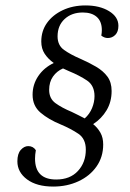

<svg xmlns="http://www.w3.org/2000/svg" viewBox="-20 -675 479 707"><path d="M176 12Q115 12 79.5 -14.5Q44 -41 44 -81Q44 -109 56.5 -123Q69 -137 84 -137Q102 -137 112 -122Q109 -105 109 -91Q109 -14 187 -14Q238 -14 267 -45.5Q296 -77 296 -124Q296 -164 268.5 -182.5Q241 -201 203 -217Q159 -235 129.5 -260Q100 -285 100 -326Q100 -364 121 -395Q142 -426 178 -443Q157 -458 144.5 -477Q132 -496 132 -522Q132 -561 153 -590.5Q174 -620 211 -637.5Q248 -655 295 -655Q347 -655 381.5 -634Q416 -613 416 -580Q416 -558 404.5 -546.5Q393 -535 377 -535Q364 -535 353 -544Q354 -549 354.5 -554Q355 -559 355 -564Q355 -596 336.5 -612.5Q318 -629 285 -629Q244 -629 218 -605Q192 -581 192 -541Q192 -508 216 -491Q240 -474 275 -459Q307 -445 333.5 -429.5Q360 -414 375.5 -393Q391 -372 391 -340Q391 -300 372.5 -269Q354 -238 323 -218Q340 -204 350 -186Q360 -168 360 -143Q360 -97 335.5 -62Q311 -27 269 -7.5Q227 12 176 12ZM244 -263Q256 -257 268.5 -251Q281 -245 292 -239Q310 -255 319 -277Q328 -299 328 -321Q328 -360 300.5 -378.5Q273 -397 234 -413Q222 -418 212 -423Q189 -413 175 -393Q161 -373 161 -344Q161 -312 184.5 -295Q208 -278 244 -263Z"/></svg>

Font: Petrona Light
Style: Italic
Weight: 300
Italic angle: -9°
Designer: Ringo R. Seeber
Foundry: Ringo R. Seeber
Version: Version 2.001; ttfautohint (v1.8.3)